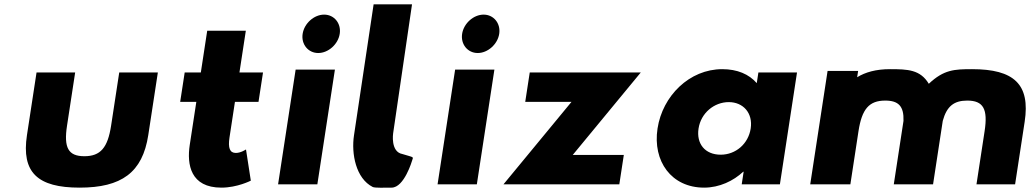

<svg xmlns="http://www.w3.org/2000/svg" viewBox="-20 -845 4744 880"><path d="M324.5 -513H147.5L103.6 -226C77.3 -54 152.7 15 344.7 15C536.7 15 633.3 -54 659.6 -226L703.5 -513H526.5L489.2 -269C473.7 -168 440.7 -129 366.7 -129C292.7 -129 271.7 -168 287.2 -269Z M900.5 -513H826.5L805.8 -378H879.8L849.7 -181C835.8 -90 853.7 15 994.7 15C1067.7 15 1129.6 -17 1129.6 -17L1107.5 -160C1107.5 -160 1084 -144 1061 -144C1033 -144 1024.6 -167 1031.9 -215L1056.8 -378H1164.8L1185.5 -513H1077.5L1106.7 -704H929.7Z M1367.1 -690C1359.7 -642 1392.6 -602 1438.6 -602C1484.6 -602 1529.7 -642 1537.1 -690C1544.4 -738 1511.6 -778 1465.6 -778C1419.6 -778 1374.4 -738 1367.1 -690ZM1254.5 0H1434.5L1515 -526H1335Z M1692.4 -825 1602.5 -225C1589.5 -140 1611.2 -27 1688.3 12C1698.5 17 1742.8 15 1774.8 15C1832.8 15 1868.8 -109 1868.8 -109C1874.7 -128 1879.8 -122 1824.4 -139C1768.9 -149 1781.9 -234 1781.9 -234L1868.4 -825Z M2098.1 -690C2090.7 -642 2123.6 -602 2169.6 -602C2215.6 -602 2260.7 -642 2268.1 -690C2275.4 -738 2242.6 -778 2196.6 -778C2150.6 -778 2105.4 -738 2098.1 -690ZM1985.5 0H2165.5L2246 -526H2066Z M2917 -513H2408L2387.3 -378H2599.3L2287.5 0H2818.5L2839.2 -135H2605.2Z M3181.7 -256C3192.5 -327 3253.2 -377 3320.2 -377C3386.2 -377 3431.5 -327 3420.7 -256C3410 -186 3352.3 -136 3283.3 -136C3211.3 -136 3171 -186 3181.7 -256ZM2993.7 -256C2970.7 -106 3057.2 15 3207.2 15C3277.2 15 3341.9 -16 3386.4 -58H3388.4L3379.5 0H3554.5L3633 -513H3456L3448.5 -464C3412.8 -505 3359.3 -528 3290.3 -528C3140.3 -528 3016.6 -406 2993.7 -256Z M3877.5 0 3914.8 -244C3930.3 -345 3963.3 -384 4037.3 -384C4098.3 -384 4123.3 -358 4121 -291L4076.5 0H4256.5L4301 -291C4319.3 -358 4352.3 -384 4413.3 -384C4487.3 -384 4508.3 -345 4492.8 -244L4455.5 0H4632.5L4676.4 -287C4702.7 -459 4627.3 -528 4435.3 -528C4354.3 -528 4306 -526 4237 -461C4198 -526 4140.3 -528 4059.3 -528C3994.3 -528 3946.2 -514 3908.6 -491L3913.1 -520H3773.1L3693.5 0Z"/></svg>

Font: Sztylet
Style: BdObl
Weight: 700
Foundry: Cannot Into Space Fonts, PlusOne Fonts
Version: Version 0.12